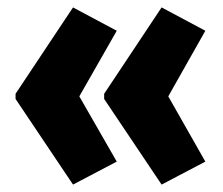

<svg xmlns="http://www.w3.org/2000/svg" viewBox="-20 -540 601 518"><path d="M177 -520 295 -457 194 -280 295 -104 177 -42 22 -273V-287ZM416 -520 534 -457 434 -280 534 -104 416 -42 261 -273V-287Z"/></svg>

Font: Noto Sans UI CondBlack
Style: Regular
Weight: 900
Width: 3
Designer: Monotype Design Team
Foundry: Monotype Imaging Inc.
Version: Version 1.001